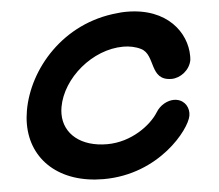

<svg xmlns="http://www.w3.org/2000/svg" viewBox="-48 -692 848 745"><g transform="rotate(-5 376.0 -319.5)"><path d="M679 -215.9C679.6 -219.7 680 -223.4 680 -227.1C680 -256.6 659.1 -282.7 623.9 -282.7C599.9 -282.7 570.1 -267.8 553.7 -240.3C524.2 -192.8 446.5 -133.9 351.8 -133.9C250.4 -133.9 185.2 -187.5 185.2 -266.1C185.2 -274.7 186 -283.7 187.6 -293C207.2 -404.1 326.1 -505.5 446.9 -505.5C470.5 -505.5 494.9 -500.7 515.4 -490.2C569.6 -462.7 534.9 -364.5 622.9 -364.5C656.7 -364.5 694.5 -391.8 701.5 -431.4C701.7 -432.6 701.6 -436.8 702 -439.5L702.1 -441.3C702.2 -443.1 702.2 -445 702.2 -446.9C702.2 -537.4 630.2 -639.3 471.9 -639.3L470 -639.3C468 -639.3 465.7 -639.3 460 -639.1C453.6 -639 445.4 -638.3 435.9 -637.1C220.9 -617.6 80.6 -449.6 52.8 -291.6C49.6 -273.5 48 -255.9 48 -239C48 -97.3 156.8 -0.1 326.3 -0.1C543.5 -0.1 669.8 -163.8 679 -215.9Z"/></g></svg>

Font: TudorRose
Style: BoldOblique
Weight: 500
Version: Version 001.000